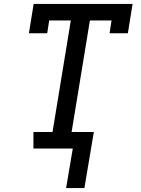

<svg xmlns="http://www.w3.org/2000/svg" viewBox="-20 -755 715 976"><path d="M316 201 350 0H150V-84H247L340 -651H230L220 -586H127L151 -735H654L630 -586H537L547 -651H437L344 -84H457L409 201Z"/></svg>

Font: Iosevka Etoile Medium
Style: Italic
Weight: 500
Italic angle: -9°
Designer: Belleve Invis
Foundry: Belleve Invis
Version: Version 22.1.2; ttfautohint (v1.8.4)